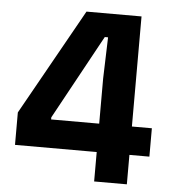

<svg xmlns="http://www.w3.org/2000/svg" viewBox="-48 -684 651 728"><g transform="rotate(5 277.0 -319.5)"><path d="M461.5 0H337V-392L342 -549H329.5L154 -228V-174L104 -220H537.5V-112H26V-235.5L252 -639H461.5Z"/></g></svg>

Font: Anek Malayalam SemiBold
Style: Regular
Weight: 600
Version: Version 1.003